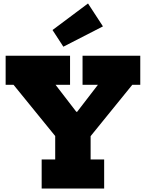

<svg xmlns="http://www.w3.org/2000/svg" viewBox="-20 -1086 840 1106"><path d="M742 -597.5 496.5 -295H304L58 -597.5H12.5V-765H383.5V-597.5H300L468.5 -378.5L370.5 -442H468.5L375.5 -378.5L544 -597.5H455.5V-765H788V-597.5ZM502 -392V-167.5H580V0H220V-167.5H298V-392ZM487 -1066 573 -934 345 -817 282.5 -913Z"/></svg>

Font: Hepta Slab ExtraLight ExtraBold
Style: Regular
Weight: 800
Version: Version 1.102